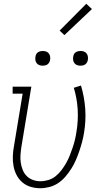

<svg xmlns="http://www.w3.org/2000/svg" viewBox="-20 -989 540 1017"><path d="M193 8Q167 8 142 0.5Q117 -7 98 -23.5Q79 -40 67.5 -62.5Q56 -85 51.5 -110Q47 -135 48 -162Q49 -189 54 -215L100 -493H47V-530H146L93 -209Q90 -189 88.5 -168Q87 -147 90 -127Q93 -107 100.5 -88.5Q108 -70 121.5 -56.5Q135 -43 154 -36Q173 -29 194 -29Q215 -29 236.5 -35.5Q258 -42 275.5 -56.5Q293 -71 306.5 -89Q320 -107 331 -126.5Q342 -146 350 -166.5Q358 -187 365 -207.5Q372 -228 377 -249Q382 -270 385 -291Q395 -351 391.5 -409.5Q388 -468 371 -524L409 -536Q427 -475 431.5 -412.5Q436 -350 425 -285Q421 -260 414.5 -236Q408 -212 400 -188.5Q392 -165 382 -141.5Q372 -118 358 -96Q344 -74 327 -54Q310 -34 288.5 -19.5Q267 -5 242 1.5Q217 8 193 8ZM406 -641Q397 -641 388.5 -644Q380 -647 374.5 -654Q369 -661 367.5 -670.5Q366 -680 368 -690Q369 -696 372 -702Q375 -708 381 -712Q387 -716 393.5 -717.5Q400 -719 406 -719Q416 -719 424.5 -716Q433 -713 438.5 -706Q444 -699 445.5 -689.5Q447 -680 445 -670Q444 -664 440.5 -658Q437 -652 431.5 -648Q426 -644 419.5 -642.5Q413 -641 406 -641ZM206 -641Q197 -641 188.5 -644Q180 -647 174.5 -654Q169 -661 167.5 -670.5Q166 -680 168 -690Q169 -696 172 -702Q175 -708 181 -712Q187 -716 193.5 -717.5Q200 -719 206 -719Q216 -719 224.5 -716Q233 -713 238.5 -706Q244 -699 245.5 -689.5Q247 -680 245 -670Q244 -664 240.5 -658Q237 -652 231.5 -648Q226 -644 219.5 -642.5Q213 -641 206 -641ZM321 -803 296 -827 437 -969 467 -941Z"/></svg>

Font: Iosevka Curly Slab XLtObl
Style: Regular
Weight: 200
Italic angle: -9°
Monospace: yes
Designer: Belleve Invis
Foundry: Belleve Invis
Version: Version 11.1.0; ttfautohint (v1.8.3)